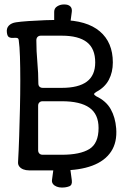

<svg xmlns="http://www.w3.org/2000/svg" viewBox="-20 -764 557 861"><path d="M256 77Q245 77 234.5 73Q224 69 218 61.5Q212 54 213 44L223 -30H292L302 44Q305 66 290.5 71.5Q276 77 259 77ZM223 -636V-711Q223 -727 236.5 -735.5Q250 -744 266 -744H269Q286 -744 295 -735.5Q304 -727 302 -711L292 -636ZM110 0Q96 0 84.5 -4.5Q73 -9 66.5 -17.5Q60 -26 61 -38Q64 -90 66 -152Q68 -214 69.5 -278.5Q71 -343 71 -402.5Q71 -462 69.5 -509.5Q68 -557 64 -584Q63 -593 55.5 -594Q48 -595 38.5 -594Q29 -593 21 -597Q13 -601 11 -617Q8 -637 19.5 -649Q31 -661 52 -664Q71 -667 107 -669.5Q143 -672 183.5 -673.5Q224 -675 256 -674Q369 -673 427.5 -623.5Q486 -574 486 -484Q486 -440 468 -406Q450 -372 412 -352Q402 -346 402 -342Q402 -338 412 -332Q456 -311 476.5 -274.5Q497 -238 501 -189Q506 -126 478 -84Q450 -42 393.5 -21Q337 0 256 0ZM171 -70H257Q339 -70 380.5 -95.5Q422 -121 422 -190Q422 -252 381 -281Q340 -310 257 -310H171Q162 -310 156.5 -304.5Q151 -299 151 -290V-90Q151 -84 153.5 -79.5Q156 -75 160.5 -72.5Q165 -70 171 -70ZM172 -370H257Q332 -370 369.5 -398Q407 -426 407 -484Q407 -546 369.5 -575Q332 -604 257 -604H163Q154 -604 148.5 -598.5Q143 -593 143 -583Q143 -535 147.5 -485.5Q152 -436 152 -390Q152 -380 157.5 -375Q163 -370 172 -370Z"/></svg>

Font: Winky Sans Light
Style: Regular
Weight: 300
Designer: Simon Atzbach
Foundry: typofactur
Version: Version 1.205